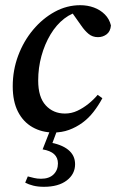

<svg xmlns="http://www.w3.org/2000/svg" viewBox="-20 -496 452 739"><path d="M186 14Q141 14 105 -6.5Q69 -27 49 -66.5Q29 -106 29 -164Q29 -226 50 -282Q71 -338 107.5 -381.5Q144 -425 190.5 -450.5Q237 -476 289 -476Q317 -476 341.5 -467Q366 -458 383.5 -440.5Q401 -423 407 -398Q405 -375 390.5 -364Q376 -353 357 -353Q336 -353 321 -365.5Q306 -378 293 -397L247 -462H306V-453H293Q258 -448 227.5 -424.5Q197 -401 174.5 -363.5Q152 -326 139.5 -280.5Q127 -235 127 -186Q127 -122 156 -90.5Q185 -59 230 -59Q255 -59 277.5 -69.5Q300 -80 320.5 -96.5Q341 -113 356 -131L374 -118Q359 -90 340 -65.5Q321 -41 297 -23.5Q273 -6 245.5 4Q218 14 186 14ZM144 79 175 0H202L176 70L165 51Q216 59 242.5 80.5Q269 102 269 136Q269 174 237 198.5Q205 223 149 223Q126 223 108 218.5Q90 214 77 207L87 183Q99 186 111 189Q123 192 138 192Q169 192 186 175.5Q203 159 203 133Q203 111 188.5 97.5Q174 84 144 79Z"/></svg>

Font: Source Serif 4 48pt SemiBold
Style: Italic
Weight: 600
Italic angle: -12°
Designer: Frank Grießhammer
Foundry: Adobe Systems Incorporated
Version: Version 4.004;hotconv 1.0.116;makeotfexe 2.5.65601